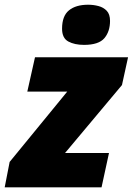

<svg xmlns="http://www.w3.org/2000/svg" viewBox="-40 -797 565 817"><path d="M-20 0 1 -107.9 246.1 -407.2H76.2L108.9 -553.2H504.9L479 -435.1L236.8 -146H423.8L392.1 0ZM317.4 -606Q277.3 -606 250.7 -620.4Q224.1 -634.8 224.1 -674.8Q224.1 -729 253.4 -752.9Q282.7 -776.9 335 -776.9Q357.9 -776.9 379.2 -771.2Q400.4 -765.6 414.3 -751Q428.2 -736.3 428.2 -708Q428.2 -663.1 404.1 -634.5Q379.9 -606 317.4 -606Z"/></svg>

Font: Open Sans ExtraBold
Style: Italic
Weight: 800
Italic angle: -12°
Designer: Monotype Design Team
Foundry: Monotype Imaging Inc.
Version: Version 3.000; ttfautohint (v1.8.4)